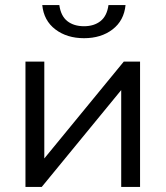

<svg xmlns="http://www.w3.org/2000/svg" viewBox="-20 -734 650 754"><path d="M80 0V-492H154V-99L146 -102L466 -492H530V0H456V-393L464 -390L144 0ZM310 -584Q243 -584 197.5 -618.5Q152 -653 146 -714H213Q219 -671 244.5 -651Q270 -631 310 -631Q349 -631 374.5 -651Q400 -671 406 -714H473Q467 -653 422 -618.5Q377 -584 310 -584Z"/></svg>

Font: Wix Madefor Display
Style: Regular
Weight: 400
Designer: Dalton Maag Ltd
Foundry: Dalton Maag Ltd
Version: Version 3.100